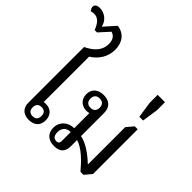

<svg xmlns="http://www.w3.org/2000/svg" viewBox="-280 -1264 1518 1518"><g transform="rotate(45 479.0 -504.5)"><path d="M236 5C299 5 334 -31 334 -88C334 -145 298 -181 243 -181C234 -181 224 -180 220 -179V-686C284 -726 328 -790 328 -871C328 -950 287 -1009 208 -1019L123 -924C113 -980 63 -1019 9 -1019C-24 -1019 -40 -1005 -40 -985C-40 -974 -35 -962 -24 -949C-12 -953 -1 -955 9 -955C49 -955 81 -926 102 -866H129L206 -951C236 -943 260 -919 260 -870C260 -791 210 -747 138 -712V-88C138 -29 175 5 236 5ZM237 -37C203 -37 188 -57 188 -88C188 -119 203 -139 237 -139C271 -139 286 -119 286 -88C286 -57 271 -37 237 -37Z M619 -82V-153C688 -133 757 -64 816 6H849L898 -52V-552H865L816 -494V-79H813C754 -135 683 -185 619 -197V-454C619 -523 577 -554 517 -554C452 -554 414 -517 414 -461C414 -403 455 -368 507 -368C519 -368 529 -370 537 -373V-203C468 -203 417 -156 417 -89C417 -37 447 10 524 10C575 10 619 -11 619 -82ZM513 -408C481 -408 462 -426 462 -460C462 -494 481 -512 513 -512C546 -512 565 -494 565 -460C565 -426 546 -408 513 -408ZM509 -30C478 -30 465 -54 465 -87C465 -136 494 -162 539 -162V-63C539 -43 532 -30 509 -30Z M837 -631H879L899 -766V-856H817V-766Z"/></g></svg>

Font: Noto Serif Thai
Style: Regular
Weight: 400
Designer: Monotype Design Team
Foundry: Monotype Imaging Inc.
Version: Version 1.901